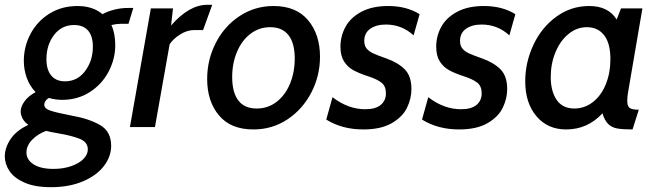

<svg xmlns="http://www.w3.org/2000/svg" viewBox="-63 -528 2738 798"><path d="M-43 122Q-43 86 -19 50Q5 14 55 -9Q39 -20 31 -35Q23 -50 23 -65Q23 -85 39 -107Q55 -129 85 -145Q60 -171 48 -205Q36 -239 36 -275Q36 -334 63.5 -386.5Q91 -439 142 -471Q193 -503 259 -503Q323 -503 363 -469Q382 -480 410.5 -487.5Q439 -495 470 -495H491L471 -429H437Q423 -429 400 -424Q416 -389 416 -340Q416 -283 388.5 -230.5Q361 -178 310.5 -145.5Q260 -113 195 -113Q167 -113 140 -121Q121 -109 121 -93Q121 -77 145.5 -68.5Q170 -60 237 -47Q306 -35 352.5 -8.5Q399 18 399 78Q399 123 368.5 162.5Q338 202 281 226Q224 250 149 250Q82 250 39 231Q-4 212 -23.5 183Q-43 154 -43 122ZM323 -334Q323 -378 303 -401Q283 -424 245 -424Q193 -424 161.5 -382.5Q130 -341 130 -282Q130 -238 150 -214Q170 -190 207 -190Q259 -190 291 -233Q323 -276 323 -334ZM302 93Q302 63 269.5 49.5Q237 36 178 26Q144 20 129 16Q95 28 71 52.5Q47 77 47 106Q47 136 76.5 155Q106 174 159 174Q200 174 233 162.5Q266 151 284 132.5Q302 114 302 93Z M564 -493H656L648 -422Q723 -508 798 -508H819L781 -403H743Q715 -403 686 -385Q657 -367 642 -344L581 0H477Z M798 -200Q798 -279 833.5 -349Q869 -419 932.5 -461Q996 -503 1074 -503Q1168 -503 1217.5 -444Q1267 -385 1267 -292Q1267 -213 1231 -143.5Q1195 -74 1132 -32Q1069 10 990 10Q896 10 847 -48.5Q798 -107 798 -200ZM1162 -285Q1162 -349 1136 -382Q1110 -415 1060 -415Q1014 -415 978 -387.5Q942 -360 922 -312.5Q902 -265 902 -208Q902 -144 927.5 -110.5Q953 -77 1004 -77Q1051 -77 1087 -105Q1123 -133 1142.5 -180.5Q1162 -228 1162 -285Z M1293 -31 1319 -124Q1384 -74 1455 -74Q1498 -74 1519.5 -92Q1541 -110 1541 -140Q1541 -170 1522.5 -184.5Q1504 -199 1467 -211Q1430 -223 1406 -236Q1382 -249 1367 -272.5Q1352 -296 1352 -334Q1352 -378 1373 -416.5Q1394 -455 1439 -479Q1484 -503 1550 -503Q1627 -503 1681 -469L1656 -381Q1607 -426 1541 -426Q1501 -426 1476 -408.5Q1451 -391 1451 -358Q1451 -338 1461 -326Q1471 -314 1488.5 -306Q1506 -298 1543 -285Q1591 -268 1619 -240Q1647 -212 1647 -158Q1647 -118 1628.5 -80Q1610 -42 1565 -16Q1520 10 1447 10Q1359 10 1293 -31Z M1691 -31 1717 -124Q1782 -74 1853 -74Q1896 -74 1917.5 -92Q1939 -110 1939 -140Q1939 -170 1920.5 -184.5Q1902 -199 1865 -211Q1828 -223 1804 -236Q1780 -249 1765 -272.5Q1750 -296 1750 -334Q1750 -378 1771 -416.5Q1792 -455 1837 -479Q1882 -503 1948 -503Q2025 -503 2079 -469L2054 -381Q2005 -426 1939 -426Q1899 -426 1874 -408.5Q1849 -391 1849 -358Q1849 -338 1859 -326Q1869 -314 1886.5 -306Q1904 -298 1941 -285Q1989 -268 2017 -240Q2045 -212 2045 -158Q2045 -118 2026.5 -80Q2008 -42 1963 -16Q1918 10 1845 10Q1757 10 1691 -31Z M2120 -190Q2120 -269 2154 -341.5Q2188 -414 2249 -458.5Q2310 -503 2386 -503Q2465 -503 2500 -447L2518 -493H2607L2548 -148Q2544 -127 2544 -109Q2544 -87 2554 -79.5Q2564 -72 2592 -72L2566 10Q2525 10 2502.5 6Q2480 2 2465 -12.5Q2450 -27 2441 -57Q2379 10 2290 10Q2213 10 2166.5 -45Q2120 -100 2120 -190ZM2474 -282Q2474 -348 2448 -381.5Q2422 -415 2376 -415Q2334 -415 2299.5 -386.5Q2265 -358 2245.5 -310.5Q2226 -263 2226 -208Q2226 -149 2250.5 -113Q2275 -77 2324 -77Q2367 -77 2401.5 -104Q2436 -131 2455 -178Q2474 -225 2474 -282Z"/></svg>

Font: Cabin Medium
Style: Italic
Weight: 500
Italic angle: -7°
Designer: Pablo Impallari
Foundry: Pablo Impallari. http://www.impallari.com Igino Marini. http://www.ikern.com
Version: Version 2.200